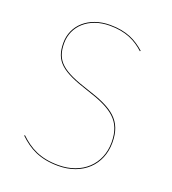

<svg xmlns="http://www.w3.org/2000/svg" viewBox="-129 -787 798 893"><g transform="rotate(20 270.0 -340.5)"><path d="M264.1 -690.1C157.5 -690.1 87.2 -623.9 87.2 -537.6C87.2 -446.6 131.6 -410.9 268.7 -367C396.6 -326.1 456.6 -286.4 456.6 -178.3C456.6 -69.9 377.1 5.2 259.7 5.2C168.3 5.2 115.3 -25.8 66.3 -72.6L63.9 -69.3C113.4 -22.1 168 9.1 259.8 9.1C380.1 9.1 460.6 -68 460.6 -178.3C460.6 -288.5 399.8 -329.8 270.4 -370.8C133.6 -414.3 91.3 -449.2 91.3 -537.6C91.3 -621.1 159.7 -686.2 264.1 -686.2C344.1 -686.2 392.9 -660.7 435.4 -622.1L437.8 -625.6C395.2 -663.1 347.1 -690.1 264.1 -690.1Z"/></g></svg>

Font: Fira Sans Four
Style: Regular
Weight: 100
Designer: Carrois Corporate & Edenspiekermann AG
Foundry: Carrois Corporate GbR & Edenspiekermann AG
Version: Version 4.203;PS 004.203;hotconv 1.0.88;makeotf.lib2.5.64775